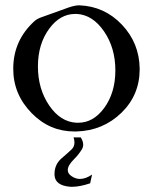

<svg xmlns="http://www.w3.org/2000/svg" viewBox="-20 -487 581 729"><path d="M286.6 34.7Q295.9 49.3 295.9 62Q295.9 72.3 290.5 80.6Q277.8 101.1 262.7 115.7Q237.3 140.6 237.3 158.7Q237.3 172.4 252 182.1Q267.1 192.4 283.7 192.4Q305.2 192.4 329.6 175.8L322.3 209Q282.7 222.2 254.9 222.2H247.6Q189 217.8 187 177.7V173.3Q187 136.7 214.8 113.3Q234.4 96.7 251.5 80.6Q262.7 70.3 262.7 53.7Q262.7 44.9 259.3 34.7ZM281.7 -466.8Q377 -462.9 442.9 -393.3Q508.8 -323.7 510.3 -227.1V-224.1Q510.3 -126.5 441.4 -59.1Q371.1 9.3 270 12.2H262.2Q168.5 12.2 100.6 -57.1Q30.3 -128.4 30.3 -225.6V-227.1Q30.8 -334 110.8 -406.7Q120.1 -415.5 138.4 -421.9Q156.7 -428.2 192.9 -441.4Q214.4 -449.2 240.2 -458.5Q264.6 -466.8 280.3 -466.8ZM271.5 -434.1H265.6Q208.5 -434.1 167.5 -378.9Q124 -320.3 124 -234.9Q124 -149.4 166.7 -86.7Q209.5 -23.9 270.5 -21H277.3Q334 -21 375 -76.2Q418 -134.3 418 -219.7Q418 -305.2 375 -367.9Q332 -430.7 271.5 -434.1Z"/></svg>

Font: Caudex
Style: Regular
Weight: 400
Version: Version 1.01